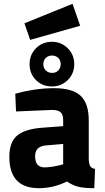

<svg xmlns="http://www.w3.org/2000/svg" viewBox="-20 -974 551 1006"><path d="M445 -344V-136Q447 -112 453 -102.5Q459 -93 478 -89L474 12Q423 12 392.5 5Q362 -2 331 -23Q259 12 184 12Q29 12 29 -152Q29 -232 72 -265.5Q115 -299 204 -305L311 -313V-344Q311 -375 297 -386.5Q283 -398 252 -398L64 -390L60 -483Q167 -512 263 -512Q360 -512 402.5 -472Q445 -432 445 -344ZM311 -220 220 -212Q164 -207 164 -156Q164 -97 213 -97Q232 -97 256.5 -101Q281 -105 296 -109L311 -113ZM135 -638Q135 -687 168.5 -721Q202 -755 252 -755Q301 -755 335 -721Q369 -687 369 -638Q369 -588 335 -554.5Q301 -521 252 -521Q202 -521 168.5 -554.5Q135 -588 135 -638ZM253 -683Q233 -683 220 -670.5Q207 -658 207 -638Q207 -618 220 -605Q233 -592 253 -592Q273 -592 285.5 -605Q298 -618 298 -638Q298 -658 285 -670.5Q272 -683 253 -683ZM108 -852 360 -954 400 -839 138 -765Z"/></svg>

Font: TitilliumText
Style: ExtraBold
Weight: 800
Designer: Accademia di Belle Arti di Urbino and others
Foundry: Accademia di Belle Arti di Urbino and others.
Version: Version 60.001